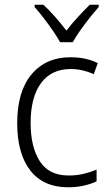

<svg xmlns="http://www.w3.org/2000/svg" viewBox="-20 -785 462 815"><path d="M270 10Q164 10 108.5 -61.5Q53 -133 53 -262Q53 -397 114 -469.5Q175 -542 279 -542Q313 -542 342.5 -535.5Q372 -529 395 -517L378 -470Q330 -492 280 -492Q198 -492 154 -432Q110 -372 110 -263Q110 -161 149 -100.5Q188 -40 272 -40Q305 -40 334.5 -47Q364 -54 390 -65V-15Q366 -4 335.5 3Q305 10 270 10ZM235 -606Q223 -628 204 -655.5Q185 -683 164.5 -709.5Q144 -736 127 -755V-765H164Q188 -743 214 -713.5Q240 -684 262 -655Q285 -685 310 -712Q335 -739 361 -765H399V-755Q381 -735 360 -708.5Q339 -682 320 -655Q301 -628 289 -606Z"/></svg>

Font: Noto Sans Lao SemiCondensed Light
Style: Regular
Weight: 300
Width: 4
Designer: Monotype Design Team
Foundry: Monotype Imaging Inc.
Version: Version 2.003; ttfautohint (v1.8.4.7-5d5b)